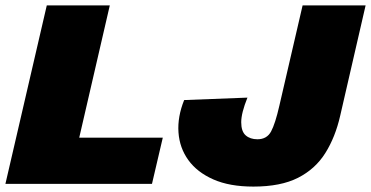

<svg xmlns="http://www.w3.org/2000/svg" viewBox="-28 -680 1372 710"><path d="M265 -171H574L534 0H-8L145 -660H378ZM909 10Q821 10 761 -16.5Q701 -43 668.5 -88Q636 -133 632 -190.5Q628 -248 653 -310L887 -319Q864 -262 864 -228Q864 -194 880.5 -179.5Q897 -165 924 -165Q959 -165 974.5 -194Q990 -223 1005 -289L1091 -660H1324L1230 -252Q1212 -173 1175 -114Q1138 -55 1074 -22.5Q1010 10 909 10Z"/></svg>

Font: Work Sans Black
Style: Italic
Weight: 900
Italic angle: -13°
Designer: Wei Huang
Foundry: Wei Huang
Version: Version 2.009; ttfautohint (v1.8.3)